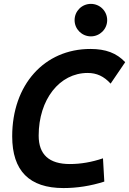

<svg xmlns="http://www.w3.org/2000/svg" viewBox="-20 -954 662 984"><path d="M305.2 9.8C374.5 9.8 444.8 -1 514.6 -23.4L507.8 -142.6C450.2 -123 393.6 -113.3 337.9 -113.3C231.9 -113.3 178.2 -161.6 178.2 -258.8C178.2 -443.8 284.7 -580.1 429.2 -580.1C475.6 -580.1 512.7 -563 546.9 -525.4L621.6 -635.3C577.6 -682.1 522 -703.1 443.4 -703.1C206.5 -703.1 42.5 -519 42.5 -255.4C42.5 -78.6 130.4 9.8 305.2 9.8ZM445.8 -767.6C491.7 -767.6 529.3 -804.7 529.3 -850.6C529.3 -897.5 491.7 -934.1 445.8 -934.1C399.9 -934.1 362.3 -897.5 362.3 -850.6C362.3 -804.7 399.9 -767.6 445.8 -767.6Z"/></svg>

Font: Cascadia Mono NF
Style: Bold Italic
Weight: 700
Italic angle: -10°
Monospace: yes
Designer: Aaron Bell
Foundry: Saja Typeworks
Version: Version 2404.023